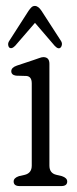

<svg xmlns="http://www.w3.org/2000/svg" viewBox="-20 -627 260 647"><path d="M146.5 -412V-69Q146.5 -43.5 169.5 -38L188.5 -33.5Q206.5 -27.5 206.5 -15.5Q206.5 0 186.5 0H46Q26 0 26 -15.5Q26 -27.5 44 -33.5L64 -38Q87 -44 87 -69V-346Q87 -369.5 69 -371L34 -372Q18 -374.5 18 -387Q18 -399.5 37 -406L92.5 -424.5Q103 -428 111.8 -431.2Q120.5 -434.5 126 -434.5Q146.5 -434.5 146.5 -412ZM184.9 -467.5Q177.3 -459 164.4 -472.5L97.9 -550L30.9 -472.5Q18.5 -460 10.5 -467.5Q7.6 -471 7.4 -477.2Q7.2 -483.5 11.7 -490L76.2 -590.5Q81.8 -598.5 86.4 -602.8Q91.1 -607 97.5 -607Q109.1 -607 119.9 -590.5L184.9 -490Q189.3 -483.5 188.7 -477.2Q188.1 -471 184.9 -467.5Z"/></svg>

Font: Fraunces 144pt SuperSoft Light
Style: Regular
Weight: 300
Version: Version 1.000;[0bf87f6ff]